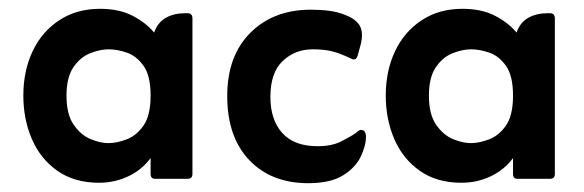

<svg xmlns="http://www.w3.org/2000/svg" viewBox="-20 -406 1326 436"><path d="M322 -47Q302 -20 271 -5.5Q240 9 205 9Q149 9 110.5 -18Q72 -45 52.5 -90Q33 -135 33 -189Q33 -245 54 -289.5Q75 -334 114.5 -360Q154 -386 207 -386Q251 -386 281.5 -370Q312 -354 330 -332Q338 -355 356.5 -365.5Q375 -376 401 -376H406Q417 -376 417 -364V-11Q417 0 406 0H332Q322 0 322 -11ZM226 -81Q245 -81 267.5 -89.5Q290 -98 306 -121Q322 -144 322 -189Q322 -234 306 -256.5Q290 -279 268 -286.5Q246 -294 227 -294Q207 -294 184.5 -285Q162 -276 146.5 -253Q131 -230 131 -189Q131 -146 147.5 -122.5Q164 -99 186 -90Q208 -81 226 -81Z M788 -104Q795 -111 800 -111Q811 -111 811 -95Q811 -75 799 -50Q787 -25 758.5 -7.5Q730 10 680 10Q596 10 546 -42.5Q496 -95 496 -188Q496 -279 548.5 -331.5Q601 -384 686 -384Q708 -384 727.5 -381.5Q747 -379 764 -372Q790 -362 798 -345.5Q806 -329 798 -301L792 -279Q789 -271 784 -271Q780 -271 775 -274Q752 -285 734 -289.5Q716 -294 690 -294Q650 -294 622 -267.5Q594 -241 594 -186Q594 -134 621 -104Q648 -74 701 -74Q733 -74 754 -84.5Q775 -95 788 -104Z M1145 -47Q1125 -20 1094 -5.5Q1063 9 1028 9Q972 9 933.5 -18Q895 -45 875.5 -90Q856 -135 856 -189Q856 -245 877 -289.5Q898 -334 937.5 -360Q977 -386 1030 -386Q1074 -386 1104.5 -370Q1135 -354 1153 -332Q1161 -355 1179.5 -365.5Q1198 -376 1224 -376H1229Q1240 -376 1240 -364V-11Q1240 0 1229 0H1155Q1145 0 1145 -11ZM1049 -81Q1068 -81 1090.5 -89.5Q1113 -98 1129 -121Q1145 -144 1145 -189Q1145 -234 1129 -256.5Q1113 -279 1091 -286.5Q1069 -294 1050 -294Q1030 -294 1007.5 -285Q985 -276 969.5 -253Q954 -230 954 -189Q954 -146 970.5 -122.5Q987 -99 1009 -90Q1031 -81 1049 -81Z"/></svg>

Font: Zain
Style: Bold
Weight: 700
Designer: Zain,Boutros
Foundry: Mobile Telecommunications Company (Zain), 2024
Version: Version 1.50; ttfautohint (v1.8.4)